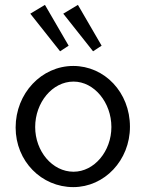

<svg xmlns="http://www.w3.org/2000/svg" viewBox="-20 -755 594 786"><path d="M239 -699 361 -545 396 -568 299 -735ZM104 -699 226 -545 261 -568 164 -735ZM280 -485C150 -485 44 -373 44 -233C44 -95 150 11 280 11C408 11 512 -99 512 -236C512 -377 408 -485 280 -485ZM281 -421C366 -421 436 -335 436 -235C436 -136 366 -52 281 -52C194 -52 124 -136 124 -235C124 -335 194 -421 281 -421Z"/></svg>

Font: Mint Spirit
Style: Regular
Weight: 400
Designer: HARENDAL Hirwen
Foundry: Arkandis Digital Foundry.
Version: Version 1.004;FFEdit